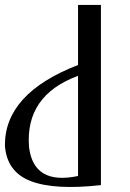

<svg xmlns="http://www.w3.org/2000/svg" viewBox="-20 -752 527 780"><path d="M297 -732H390V0C265.3 14 170.5 8.7 105.5 -16C40.5 -40.7 5.3 -88.7 0 -160C-1.3 -301.3 97.7 -410.7 297 -488ZM297 -37V-444C153 -390.7 86.7 -294 98 -154C110.7 -50.7 177 -11.7 297 -37Z"/></svg>

Font: Neocyr
Style: Regular
Weight: 400
Designer: Viktar Palstsiuk <vipals@gmail.com>
Version: 1.00